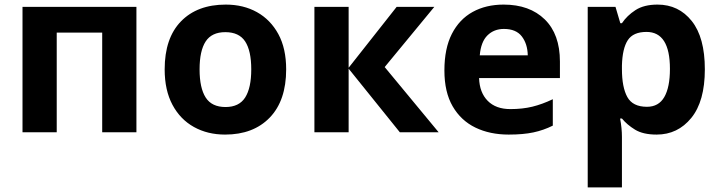

<svg xmlns="http://www.w3.org/2000/svg" viewBox="-20 -576 3134 836"><path d="M574 -546V0H425V-434H227V0H78V-546Z M1226 -274Q1226 -138 1154.5 -64Q1083 10 960 10Q884 10 824.5 -23Q765 -56 731 -119.5Q697 -183 697 -274Q697 -410 768 -483Q839 -556 963 -556Q1040 -556 1099 -523Q1158 -490 1192 -427.5Q1226 -365 1226 -274ZM849 -274Q849 -193 875.5 -151.5Q902 -110 962 -110Q1021 -110 1047.5 -151.5Q1074 -193 1074 -274Q1074 -355 1047.5 -395.5Q1021 -436 961 -436Q902 -436 875.5 -395.5Q849 -355 849 -274Z M1707 -546H1871L1655 -284L1890 0H1721L1498 -277V0H1349V-546H1498V-281Z M2173 -556Q2286 -556 2352 -491.5Q2418 -427 2418 -308V-236H2066Q2068 -173 2103.5 -137Q2139 -101 2202 -101Q2255 -101 2298 -111.5Q2341 -122 2387 -144V-29Q2347 -9 2302.5 0.5Q2258 10 2195 10Q2113 10 2050 -20.5Q1987 -51 1951 -113Q1915 -175 1915 -269Q1915 -365 1947.5 -428.5Q1980 -492 2038 -524Q2096 -556 2173 -556ZM2174 -450Q2131 -450 2102.5 -422Q2074 -394 2069 -335H2278Q2277 -385 2252 -417.5Q2227 -450 2174 -450Z M2843 -556Q2935 -556 2992 -484.5Q3049 -413 3049 -274Q3049 -135 2990 -62.5Q2931 10 2839 10Q2780 10 2745 -11.5Q2710 -33 2688 -60H2680Q2688 -18 2688 20V240H2539V-546H2660L2681 -475H2688Q2710 -508 2747 -532Q2784 -556 2843 -556ZM2795 -437Q2737 -437 2713.5 -401Q2690 -365 2688 -291V-275Q2688 -196 2711.5 -153.5Q2735 -111 2797 -111Q2848 -111 2872.5 -153.5Q2897 -196 2897 -276Q2897 -437 2795 -437Z"/></svg>

Font: RS Noto Sans
Style: Bold
Weight: 700
Designer: Monotype Design Team
Foundry: Monotype Imaging Inc.
Version: Version 3.10